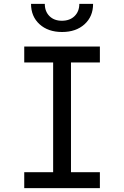

<svg xmlns="http://www.w3.org/2000/svg" viewBox="-20 -970 640 990"><path d="M105 0V-82H254V-648H105V-730H495V-648H346V-82H495V0ZM300 -805Q228 -805 184 -845Q140 -885 140 -950H211Q211 -911 235 -887Q259 -863 299 -863Q340 -863 364.5 -887Q389 -911 389 -950H460Q460 -885 416 -845Q372 -805 300 -805Z"/></svg>

Font: Tiny
Style: Regular
Weight: 400
Designer: Philipp Nurullin, Konstantin Bulenkov
Foundry: JetBrains
Version: Version 2.251; ttfautohint (v1.8.4.7-5d5b)